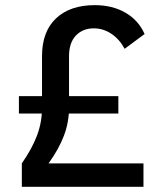

<svg xmlns="http://www.w3.org/2000/svg" viewBox="-20 -723 626 743"><path d="M64.5 0V-90.8Q104 -147.5 123.3 -198.7Q142.6 -250 142.6 -306.2V-505.9Q142.6 -600.6 196.8 -651.9Q251 -703.1 346.7 -703.1Q415 -703.1 465.6 -673.8Q516.1 -644.5 539.6 -591.3L462.4 -534.2Q441.9 -571.8 410.6 -592.5Q379.4 -613.3 342.8 -613.3Q300.3 -613.3 273.7 -585.4Q247.1 -557.6 247.1 -505.4V-306.2Q247.1 -250 227.5 -198.2Q208 -146.5 168 -90.8V0ZM93.8 0V-90.8H535.2V0ZM53.2 -283.7V-351.1H438V-283.7Z"/></svg>

Font: Cascadia Code
Style: Regular
Weight: 400
Designer: Aaron Bell
Foundry: Saja Typeworks
Version: Version 2404.023